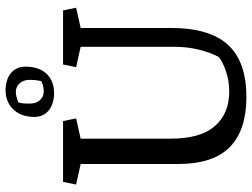

<svg xmlns="http://www.w3.org/2000/svg" viewBox="-130 -782 922 703"><g transform="rotate(-90 331.5 -430.0)"><path d="M175.8 -266.6Q175.8 -157.7 221.7 -105Q267.6 -52.2 348.1 -52.2Q386.7 -52.2 420.4 -63.5Q454.1 -74.7 474.1 -89.4Q490.7 -119.6 501.5 -162.6Q512.2 -205.6 512.2 -254.4V-596.2L437.5 -612.8L447.3 -660.6H645.5L655.3 -612.8L581.1 -596.2V-265.6Q581.1 -123.5 519 -56.4Q457 10.7 328.6 10.7Q207 10.7 145 -50Q83 -110.8 83 -239.7V-596.2L7.8 -612.8L17.6 -660.6H240.2L250 -612.8L175.8 -596.2ZM255.4 -766.6Q255.4 -792 263.2 -811.5Q271 -831.1 284.2 -844.2Q297.4 -857.4 314.9 -864.3Q332.5 -871.1 352.5 -871.1Q370.1 -871.1 386 -866.7Q401.9 -862.3 413.8 -853.3Q425.8 -844.2 432.6 -830.3Q439.5 -816.4 439.5 -797.9Q439.5 -771 431.9 -751.2Q424.3 -731.4 411.1 -718.8Q397.9 -706.1 380.4 -699.7Q362.8 -693.4 342.8 -693.4Q324.7 -693.4 308.8 -698Q293 -702.6 281 -711.7Q269 -720.7 262.2 -734.4Q255.4 -748 255.4 -766.6ZM304.2 -782.2Q304.2 -758.8 317.1 -745.1Q330.1 -731.4 347.7 -731.4Q356 -731.4 363 -732.7Q370.1 -733.9 375.5 -735.8Q381.3 -737.8 386.7 -740.7Q387.7 -745.6 388.7 -752Q389.6 -757.3 390.4 -764.9Q391.1 -772.5 391.1 -782.2Q391.1 -806.2 378.2 -819.8Q365.2 -833.5 347.7 -833.5Q339.4 -833.5 332.5 -832Q325.7 -830.6 320.3 -828.6Q314 -826.7 308.6 -824.2Q307.1 -820.8 306.2 -815.4Q305.2 -810.5 304.7 -802.7Q304.2 -794.9 304.2 -782.2Z"/></g></svg>

Font: Noticia Text
Style: Regular
Weight: 400
Designer: JM Sole
Foundry: JM Sole
Version: Version 1.003